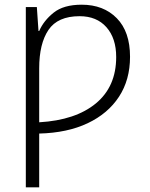

<svg xmlns="http://www.w3.org/2000/svg" viewBox="-20 -562 640 818"><path d="M90 236V-532H137L144 -430H147Q166 -474 208.5 -508Q251 -542 328 -542Q421 -542 477.5 -484.5Q534 -427 534 -320Q534 -222 487 -150Q440 -78 353.5 -37Q267 4 147 7V236ZM147 -41Q302 -50 388.5 -121.5Q475 -193 475 -319Q475 -399 433.5 -446Q392 -493 319 -493Q226 -493 186.5 -434.5Q147 -376 147 -271Z"/></svg>

Font: Noto Sans Mono Light
Style: Regular
Weight: 300
Designer: Monotype Design Team
Foundry: Monotype Imaging Inc.
Version: Version 2.014; ttfautohint (v1.8.4.7-5d5b)